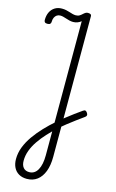

<svg xmlns="http://www.w3.org/2000/svg" viewBox="-276 -1364 1345 2233"><g transform="rotate(15 396.5 -247.5)"><path d="M296 777Q240 777 199.5 753.5Q159 730 137.5 687Q116 644 116 586Q116 512 143.5 441Q171 370 218.5 302.5Q266 235 326.5 171Q387 107 454 49Q498 12 543.5 -24.5Q589 -61 635 -94.5Q681 -128 722 -157Q740 -170 751.5 -166.5Q763 -163 774 -146Q785 -130 782.5 -117.5Q780 -105 766 -95Q722 -63 674 -28Q626 7 579 44.5Q532 82 490 120Q433 171 382.5 226Q332 281 292 339.5Q252 398 229.5 458.5Q207 519 207 582Q207 635 232 664.5Q257 694 303 694Q369 694 404.5 630.5Q440 567 440 455V-1160Q423 -1145 398 -1135Q373 -1125 345 -1125Q321 -1125 299.5 -1130.5Q278 -1136 258.5 -1142.5Q239 -1149 220 -1154Q201 -1159 183 -1159Q160 -1159 142 -1147Q124 -1135 114 -1113.5Q104 -1092 104 -1062Q104 -1047 94.5 -1037Q85 -1027 61 -1027Q39 -1027 30 -1036.5Q21 -1046 21 -1062Q21 -1117 40.5 -1157Q60 -1197 96 -1219.5Q132 -1242 181 -1242Q209 -1242 232 -1237Q255 -1232 275 -1225.5Q295 -1219 315 -1213.5Q335 -1208 355 -1208Q382 -1208 401 -1220.5Q420 -1233 434 -1247Q450 -1261 461 -1266.5Q472 -1272 486 -1272Q507 -1272 517.5 -1265.5Q528 -1259 528 -1245V451Q528 553 500 626Q472 699 420.5 738Q369 777 296 777Z"/></g></svg>

Font: Playwrite VN
Style: Regular
Weight: 400
Designer: Veronika Burian, José Scaglione
Foundry: TypeTogether
Version: Version 1.002